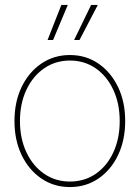

<svg xmlns="http://www.w3.org/2000/svg" viewBox="-20 -755 570 784"><path d="M265.6 8.8Q199.7 8.8 148.4 -26.4Q97.2 -61.5 68.1 -122.3Q39.1 -183.1 39.1 -260.7Q39.1 -338.9 68.1 -399.4Q97.2 -460 148.4 -495.1Q199.7 -530.3 265.6 -530.3Q331.5 -530.3 382.3 -495.1Q433.1 -460 462.2 -399.4Q491.2 -338.9 491.2 -260.7Q491.2 -183.1 462.4 -122.3Q433.6 -61.5 382.6 -26.4Q331.5 8.8 265.6 8.8ZM265.6 -13.7Q325.2 -13.7 371.1 -45.4Q417 -77.1 442.9 -133.1Q468.8 -189 468.8 -260.7Q468.8 -332.5 442.6 -388.4Q416.5 -444.3 370.6 -476.1Q324.7 -507.8 265.6 -507.8Q206.5 -507.8 160.4 -476.1Q114.3 -444.3 87.9 -388.4Q61.5 -332.5 61.5 -260.7Q61.5 -189 87.9 -133.1Q114.3 -77.1 160.4 -45.4Q206.5 -13.7 265.6 -13.7ZM196.8 -591.8H174.3L230.5 -734.9H256.8ZM304.7 -591.8H282.7L352.1 -734.9H379.4Z"/></svg>

Font: Inter 28pt Thin
Style: Regular
Weight: 250
Designer: Rasmus Andersson
Foundry: rsms
Version: Version 4.001;git-66647c0bb